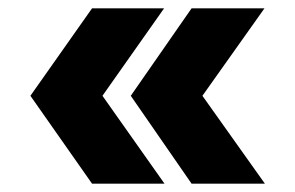

<svg xmlns="http://www.w3.org/2000/svg" viewBox="-20 -481 709 461"><path d="M440 -40 294 -251 440 -461H615L466 -251L616 -40ZM201 -40 53 -251 201 -461H374L226 -251L375 -40Z"/></svg>

Font: Atkinson Hyperlegible
Style: Bold
Weight: 700
Designer: Elliott Scott, Megan Eiswerth, Linus Boman, Theodore Petrosky
Foundry: Braille Institute
Version: Version 1.006; ttfautohint (v1.8.3)